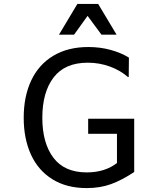

<svg xmlns="http://www.w3.org/2000/svg" viewBox="-20 -948 820 980"><path d="M431 -708Q491 -708 544 -693.5Q597 -679 638 -654L637 -555H633Q594 -589 540.5 -608.5Q487 -628 428 -628Q311 -628 253.5 -552.5Q196 -477 196 -347Q196 -218 252.5 -143Q309 -68 423 -68Q470 -68 509 -80.5Q548 -93 577 -116V-265H430V-342H665V-70Q603 -29 547.5 -8.5Q492 12 422 12Q320 12 247.5 -33Q175 -78 138 -159Q101 -240 101 -347Q101 -455 139 -536.5Q177 -618 251.5 -663Q326 -708 431 -708ZM375 -928H481L575 -771H498L427 -867L358 -771H281Z"/></svg>

Font: AmikoRegular
Style: Regular
Weight: 400
Designer: Pablo Impallari, Rodrigo Fuenzalida, Andres Torresi
Foundry: Impallari Type
Version: Version 1.000; ttfautohint (v1.3)